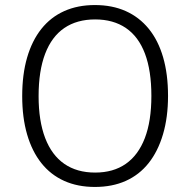

<svg xmlns="http://www.w3.org/2000/svg" viewBox="-20 -733 753 761"><path d="M356 8Q288 8 234.5 -16Q181 -40 144 -86.5Q107 -133 87.5 -200Q68 -267 68 -352Q68 -438 87.5 -505Q107 -572 144 -618.5Q181 -665 234.5 -689Q288 -713 356 -713Q425 -713 478.5 -689Q532 -665 569.5 -619Q607 -573 626.5 -506Q646 -439 646 -353Q646 -268 626 -200.5Q606 -133 569 -86.5Q532 -40 478.5 -16Q425 8 356 8ZM357 -49Q429 -49 478.5 -83.5Q528 -118 554 -185.5Q580 -253 580 -353Q580 -453 554.5 -520.5Q529 -588 479 -622Q429 -656 357 -656Q285 -656 235 -622Q185 -588 159 -520Q133 -452 133 -352Q133 -254 159 -186Q185 -118 235 -83.5Q285 -49 357 -49Z"/></svg>

Font: Nunito Sans 10pt SemiCondensed Light
Style: Regular
Weight: 300
Width: 4
Designer: Vernon Adams
Foundry: Vernon Adams
Version: Version 3.101;gftools[0.9.27]